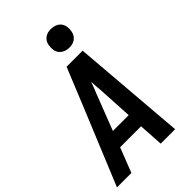

<svg xmlns="http://www.w3.org/2000/svg" viewBox="-287 -1066 1167 1167"><g transform="rotate(-45 297.0 -482.5)"><path d="M-6 0 196 -490 296 -735H434L494 0H370L360 -159H180L118 0ZM355 -260 342 -490Q340 -509 339 -527.5Q338 -546 337 -565Q330 -546 323 -527.5Q316 -509 308 -490L219 -260ZM390 -805Q371 -805 354 -812Q337 -819 325.5 -833Q314 -847 311.5 -866Q309 -885 312 -904Q314 -918 321 -930Q328 -942 339.5 -950.5Q351 -959 364 -962Q377 -965 391 -965Q410 -965 427.5 -958Q445 -951 456 -937Q467 -923 470 -904Q473 -885 469 -866Q467 -852 460 -840Q453 -828 441.5 -819.5Q430 -811 417 -808Q404 -805 390 -805Z"/></g></svg>

Font: Iosevka Aile Oblique
Style: Bold
Weight: 700
Italic angle: -9°
Designer: Belleve Invis
Foundry: Belleve Invis
Version: Version 31.1.0; ttfautohint (v1.8.4)